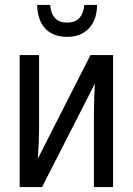

<svg xmlns="http://www.w3.org/2000/svg" viewBox="-20 -761 540 781"><path d="M60 -537H139V-237Q139 -191 134 -116L348 -537H440V0H362V-293Q362 -364 366 -421L151 0H60ZM131 -741H184Q190 -669 253 -669Q316 -669 323 -741H375Q374 -680 341.5 -645.5Q309 -611 253 -611Q197 -611 165 -644Q133 -677 131 -741Z"/></svg>

Font: Noto Sans Mono UI Cond
Style: Regular
Weight: 400
Width: 3
Monospace: yes
Designer: Monotype Design team
Foundry: Monotype Imaging Inc.
Version: Version 1.000